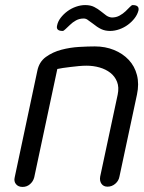

<svg xmlns="http://www.w3.org/2000/svg" viewBox="-20 -739 567 757"><path d="M115 -40Q111 -24 98.5 -13Q86 -2 69 -2Q52 -2 43 -13Q34 -24 38 -40L127 -459Q134 -495 161 -514.5Q188 -534 222.5 -543Q257 -552 292.5 -554Q328 -556 354 -556Q395 -556 429.5 -542Q464 -528 487.5 -503Q511 -478 520 -443Q529 -408 520 -366L451 -43Q448 -26 434.5 -14.5Q421 -3 404 -3Q388 -3 380 -14.5Q372 -26 375 -43L444 -366Q450 -395 441.5 -416.5Q433 -438 415 -452Q397 -466 372.5 -473Q348 -480 321 -480Q307 -480 291 -478.5Q275 -477 258.5 -475Q242 -473 228 -471Q214 -469 206 -467ZM421 -670Q438 -670 451.5 -677.5Q465 -685 475 -694.5Q485 -704 492 -711.5Q499 -719 503 -719Q530 -719 526 -698Q522 -682 511 -667.5Q500 -653 484.5 -641.5Q469 -630 450.5 -623.5Q432 -617 414 -617Q394 -617 378.5 -624.5Q363 -632 346 -646L328 -659Q320 -666 310 -666Q293 -666 279.5 -658.5Q266 -651 256 -641L238 -624Q231 -617 227 -617Q200 -617 205 -638Q208 -654 219 -668.5Q230 -683 245.5 -694.5Q261 -706 279.5 -712.5Q298 -719 316 -719Q337 -719 351.5 -711.5Q366 -704 377 -695L399 -678Q409 -671 421 -670Z"/></svg>

Font: VDS Compensated
Style: Light Italic
Weight: 300
Italic angle: -12°
Designer: artmaker
Foundry: artmaker
Version: Version 1.000 2012 initial release